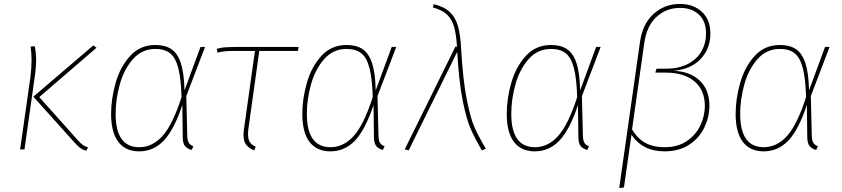

<svg xmlns="http://www.w3.org/2000/svg" viewBox="-20 -757 4265 973"><path d="M359 -33 149 -267 453 -527 469 -515 179 -265 373 -48Q389 -30 399.5 -22.5Q410 -15 426 -10L417 7Q399 2 387.5 -6.5Q376 -15 359 -33ZM134 -365Q140 -415 140 -451Q140 -486 135 -521L156 -523Q163 -488 163 -453Q163 -412 155 -360L104 0H82Z M915 -299 996 -519H1019L924 -270L929 -68Q930 -43 937.5 -32Q945 -21 960 -16L951 3Q929 -3 917.5 -17Q906 -31 906 -64L904 -225Q862 -99 810 -44.5Q758 10 685 10Q616 10 579.5 -38Q543 -86 543 -180Q543 -256 566 -337Q589 -418 639.5 -473.5Q690 -529 767 -529Q817 -529 848.5 -508Q880 -487 896.5 -437Q913 -387 915 -299ZM566 -180Q566 -11 686 -11Q752 -11 803.5 -68Q855 -125 900 -265Q897 -361 883 -413.5Q869 -466 841.5 -487.5Q814 -509 767 -509Q699 -509 653.5 -457Q608 -405 587 -329Q566 -253 566 -180Z M1239 -106Q1237 -94 1237 -76Q1237 -51 1246 -37Q1255 -23 1276 -13L1268 5Q1239 -7 1226.5 -25Q1214 -43 1214 -74Q1214 -89 1217 -107L1272 -499H1177Q1139 -499 1119 -497Q1099 -495 1082 -490L1079 -509Q1094 -515 1117 -517Q1140 -519 1183 -519H1493L1490 -499H1294Z M1884 -299 1965 -519H1988L1893 -270L1898 -68Q1899 -43 1906.5 -32Q1914 -21 1929 -16L1920 3Q1898 -3 1886.5 -17Q1875 -31 1875 -64L1873 -225Q1831 -99 1779 -44.5Q1727 10 1654 10Q1585 10 1548.5 -38Q1512 -86 1512 -180Q1512 -256 1535 -337Q1558 -418 1608.5 -473.5Q1659 -529 1736 -529Q1786 -529 1817.5 -508Q1849 -487 1865.5 -437Q1882 -387 1884 -299ZM1535 -180Q1535 -11 1655 -11Q1721 -11 1772.5 -68Q1824 -125 1869 -265Q1866 -361 1852 -413.5Q1838 -466 1810.5 -487.5Q1783 -509 1736 -509Q1668 -509 1622.5 -457Q1577 -405 1556 -329Q1535 -253 1535 -180Z M2317 -510Q2326 -351 2345 -255Q2364 -159 2384 -113.5Q2404 -68 2442 -3L2422 5Q2386 -57 2365 -104.5Q2344 -152 2325 -246.5Q2306 -341 2297 -494L2051 5L2031 0L2288 -521L2296 -520Q2292 -583 2281.5 -620.5Q2271 -658 2246 -682.5Q2221 -707 2174 -719L2178 -736Q2231 -723 2259.5 -696Q2288 -669 2300.5 -626Q2313 -583 2317 -510Z M2920 -299 3001 -519H3024L2929 -270L2934 -68Q2935 -43 2942.5 -32Q2950 -21 2965 -16L2956 3Q2934 -3 2922.5 -17Q2911 -31 2911 -64L2909 -225Q2867 -99 2815 -44.5Q2763 10 2690 10Q2621 10 2584.5 -38Q2548 -86 2548 -180Q2548 -256 2571 -337Q2594 -418 2644.5 -473.5Q2695 -529 2772 -529Q2822 -529 2853.5 -508Q2885 -487 2901.5 -437Q2918 -387 2920 -299ZM2571 -180Q2571 -11 2691 -11Q2757 -11 2808.5 -68Q2860 -125 2905 -265Q2902 -361 2888 -413.5Q2874 -466 2846.5 -487.5Q2819 -509 2772 -509Q2704 -509 2658.5 -457Q2613 -405 2592 -329Q2571 -253 2571 -180Z M3223 -542Q3235 -634 3291 -685.5Q3347 -737 3426 -737Q3494 -737 3537 -697Q3580 -657 3580 -587Q3580 -511 3531 -458.5Q3482 -406 3392 -398Q3475 -396 3525 -349.5Q3575 -303 3575 -222Q3575 -166 3550.5 -113Q3526 -60 3474.5 -25Q3423 10 3347 10Q3237 10 3180 -74L3142 193L3118 196ZM3552 -220Q3552 -300 3499.5 -344.5Q3447 -389 3353 -389H3301L3307 -409H3355Q3420 -409 3466 -433Q3512 -457 3535 -497.5Q3558 -538 3558 -587Q3558 -650 3521.5 -683.5Q3485 -717 3426 -717Q3356 -717 3306.5 -671Q3257 -625 3245 -539L3183 -101Q3212 -53 3252 -32Q3292 -11 3347 -11Q3416 -11 3462 -43Q3508 -75 3530 -123Q3552 -171 3552 -220Z M4080 -299 4161 -519H4184L4089 -270L4094 -68Q4095 -43 4102.5 -32Q4110 -21 4125 -16L4116 3Q4094 -3 4082.5 -17Q4071 -31 4071 -64L4069 -225Q4027 -99 3975 -44.5Q3923 10 3850 10Q3781 10 3744.5 -38Q3708 -86 3708 -180Q3708 -256 3731 -337Q3754 -418 3804.5 -473.5Q3855 -529 3932 -529Q3982 -529 4013.5 -508Q4045 -487 4061.5 -437Q4078 -387 4080 -299ZM3731 -180Q3731 -11 3851 -11Q3917 -11 3968.5 -68Q4020 -125 4065 -265Q4062 -361 4048 -413.5Q4034 -466 4006.5 -487.5Q3979 -509 3932 -509Q3864 -509 3818.5 -457Q3773 -405 3752 -329Q3731 -253 3731 -180Z"/></svg>

Font: FiraGO Thin
Style: Italic
Weight: 100
Italic angle: -8°
Designer: bBox Type GmbH
Foundry: bBox Type GmbH
Version: Version 1.001